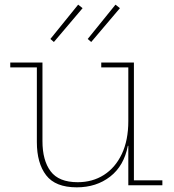

<svg xmlns="http://www.w3.org/2000/svg" viewBox="-20 -794 745 823"><path d="M530 -505H414V-526H554V-21H676V0H530ZM162 -526V-189Q162 -106.5 197 -59.8Q232 -13 313 -13Q376.5 -13 425.5 -44.2Q474.5 -75.5 502.2 -134Q530 -192.5 530 -275L539 -169H528Q511.5 -83 452.2 -37Q393 9 309 9Q217.5 9 177.8 -42.8Q138 -94.5 138 -185V-505H24V-526ZM315 -774 334 -759 211 -614 196 -627ZM475 -774 494 -759 371 -614 356 -627Z"/></svg>

Font: Hepta Slab ExtraLight ExtraLight
Style: Regular
Weight: 250
Version: Version 1.102